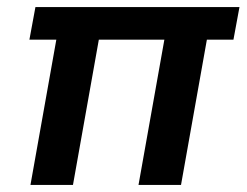

<svg xmlns="http://www.w3.org/2000/svg" viewBox="-20 -522 696 542"><path d="M66 0 139 -410H63L80 -502H656L639 -410H564L491 0H371L444 -410H259L186 0Z"/></svg>

Font: DM Sans 16pt SemiBold
Style: Italic
Weight: 600
Italic angle: -10°
Version: Version 4.004;gftools[0.9.30]